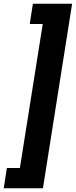

<svg xmlns="http://www.w3.org/2000/svg" viewBox="-25 -847 408 1033"><path d="M12 57 -5 166H206L363 -827H152L135 -718H205L82 57Z"/></svg>

Font: Asimov Pro
Style: BdObl
Weight: 700
Designer: Google
Version: Version 2.000980; 2014